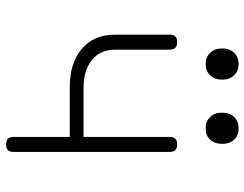

<svg xmlns="http://www.w3.org/2000/svg" viewBox="-108 -698 815 640"><g transform="rotate(90 300.0 -377.5)"><path d="M461 10Q448 10 442 4Q436 -2 436 -15V-202H270Q189 -202 142 -242.5Q95 -283 95 -353V-535Q95 -548 101 -554Q107 -560 120 -560Q133 -560 139 -554Q145 -548 145 -535V-353Q145 -304 179.5 -276Q214 -248 272 -248H436V-535Q436 -548 442 -554Q448 -560 461 -560Q474 -560 480 -554Q486 -548 486 -535V-15Q486 -2 480 4Q474 10 461 10ZM408 -655Q384 -655 369.5 -670Q355 -685 355 -710Q355 -735 369.5 -750Q384 -765 408 -765Q431 -765 445 -750Q459 -735 459 -710Q459 -685 445 -670Q431 -655 408 -655ZM193 -655Q170 -655 155.5 -670Q141 -685 141 -710Q141 -735 155.5 -750Q170 -765 193 -765Q216 -765 230.5 -750Q245 -735 245 -710Q245 -685 230.5 -670Q216 -655 193 -655Z"/></g></svg>

Font: Maple Mono NL Thin
Style: Regular
Weight: 250
Monospace: yes
Designer: subframe7536
Version: Version 7.000